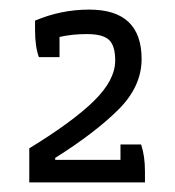

<svg xmlns="http://www.w3.org/2000/svg" viewBox="-20 -714 364 400"><path d="M41 -405Q131 -460 175.5 -503.5Q220 -547 220 -588Q220 -619 207 -631Q194 -643 161 -643Q130 -643 104 -637V-595H61Q53 -617 53 -652V-671Q107 -694 166 -694Q275 -694 275 -591Q275 -534 227 -486Q179 -438 95 -385V-381H231V-413H274Q282 -389 282 -357V-334H41Z"/></svg>

Font: Athiti
Style: Regular
Weight: 400
Designer: CadsonDemak Team
Foundry: CadsonDemak
Version: Version 1.033